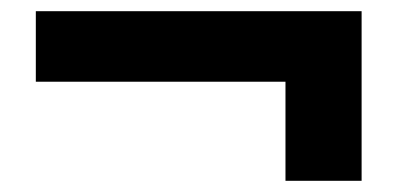

<svg xmlns="http://www.w3.org/2000/svg" viewBox="-20 -432 710 343"><path d="M490 -109V-286H44V-412H626V-109Z"/></svg>

Font: Our Lexend SemiBold
Style: Regular
Weight: 600
Designer: Bonnie Shaver-Troup, Thomas Jockin
Foundry: Lexend
Version: Version 1.007